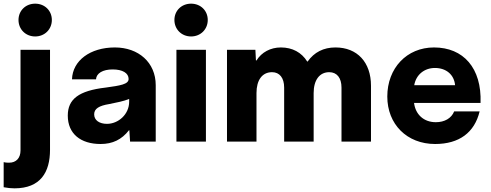

<svg xmlns="http://www.w3.org/2000/svg" viewBox="-33 -773 2678 1048"><path d="M159 -574C211 -574 250 -613 250 -664C250 -715 211 -753 159 -753C107 -753 68 -715 68 -664C68 -613 107 -574 159 -574ZM46 255C188 255 240 167 240 45V-501H79V48C79 90 55 115 17 115C10 115 -1 115 -13 112V249C7 253 29 255 46 255Z M594 -514C459 -514 363 -442 360 -340H491C493 -373 528 -394 582 -394C636 -394 669 -374 669 -342C669 -313 624 -306 544 -295C397 -278 337 -232 337 -142C337 -43 407 13 516 13C582 13 631 -11 671 -62H673L677 0H817V-308C817 -432 723 -514 594 -514ZM551 -97C510 -97 481 -116 481 -149C481 -180 508 -196 563 -205C603 -213 644 -221 672 -233V-218C672 -148 612 -97 551 -97Z M1010 -574C1062 -574 1101 -613 1101 -664C1101 -715 1062 -753 1010 -753C958 -753 919 -715 919 -664C919 -613 958 -574 1010 -574ZM1091 0V-501H930V0Z M1798 -514C1733 -514 1682 -488 1646 -437H1644C1613 -487 1563 -514 1500 -514C1444 -514 1395 -488 1367 -443H1364L1361 -501H1206V0H1367V-265C1367 -336 1398 -379 1452 -379C1493 -379 1518 -348 1518 -295V0H1679V-265C1679 -336 1711 -379 1764 -379C1806 -379 1831 -348 1831 -295V0H1992V-305C1992 -433 1917 -514 1798 -514Z M2336 -514C2187 -514 2081 -401 2081 -246C2081 -95 2188 13 2342 13C2473 13 2557 -49 2585 -165H2446C2431 -127 2393 -106 2346 -106C2280 -106 2235 -148 2227 -211H2590C2597 -402 2496 -514 2336 -514ZM2341 -402C2404 -402 2446 -364 2451 -308H2228C2238 -366 2284 -402 2341 -402Z"/></svg>

Font: UULA Sans
Style: Bold
Weight: 700
Designer: Mohamed Gaber, Laura Garcia Mut
Foundry: Kief Type Foundry
Version: Version 3.006;hotconv 1.0.109;makeotfexe 2.5.65596